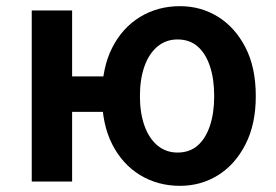

<svg xmlns="http://www.w3.org/2000/svg" viewBox="-20 -589 896 623"><path d="M83 0V-555H214V-341H338V-226H214V0ZM564 14Q492 14 434.5 -21Q377 -56 344 -121Q311 -186 311 -277Q311 -369 344 -434Q377 -499 434.5 -534Q492 -569 564 -569Q632 -569 687.5 -534.5Q743 -500 776.5 -435Q810 -370 810 -277Q810 -186 776.5 -120.5Q743 -55 687.5 -20.5Q632 14 564 14ZM556 -94Q595 -94 621 -116.5Q647 -139 661 -180.5Q675 -222 675 -277Q675 -333 661 -374.5Q647 -416 621 -438.5Q595 -461 556 -461Q519 -461 491.5 -438.5Q464 -416 449 -374.5Q434 -333 434 -277Q434 -222 449 -180.5Q464 -139 491.5 -116.5Q519 -94 556 -94Z"/></svg>

Font: Noto Sans HK SemiBold
Style: Regular
Weight: 600
Version: Version 2.004-H2;hotconv 1.0.118;makeotfexe 2.5.65603